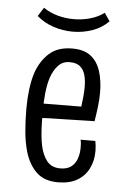

<svg xmlns="http://www.w3.org/2000/svg" viewBox="-51 -715 507 765"><g transform="rotate(5 202.5 -332.5)"><path d="M210 12Q155 12 124 -17.5Q93 -47 78 -96Q67 -133 63 -177Q59 -221 59 -269Q59 -309 63.5 -346Q68 -383 78 -414Q95 -463 129 -493.5Q163 -524 221 -524Q269 -524 296 -502Q323 -480 334.5 -442.5Q346 -405 346 -359Q346 -331 342.5 -302Q339 -273 334 -243L276 -294Q279 -316 281 -336.5Q283 -357 283 -375Q283 -403 277 -424Q271 -445 256.5 -457Q242 -469 215 -469Q187 -469 169 -449.5Q151 -430 141 -400Q132 -372 128.5 -337Q125 -302 125 -268Q125 -243 125.5 -218.5Q126 -194 128 -171.5Q130 -149 134 -129Q142 -91 160.5 -67.5Q179 -44 214 -44Q242 -44 258 -56.5Q274 -69 281 -89.5Q288 -110 288 -133Q288 -141 287.5 -149Q287 -157 285 -165H344Q346 -155 347 -145Q348 -135 348 -125Q348 -86 332.5 -55Q317 -24 286.5 -6Q256 12 210 12ZM86 -236 85 -295 334 -297V-243Q334 -243 318.5 -243Q303 -243 277.5 -242Q252 -241 219.5 -240.5Q187 -240 152.5 -239Q118 -238 86 -236ZM216 -591Q176 -591 138.5 -603.5Q101 -616 72 -641L94 -676Q120 -658 151.5 -649.5Q183 -641 215 -641Q249 -641 281 -650Q313 -659 337 -677L359 -645Q333 -618 295 -604.5Q257 -591 216 -591Z"/></g></svg>

Font: Truculenta
Style: Regular
Weight: 400
Designer: Ivan Castro, Eva Sanz & Omnibus-Type Team
Foundry: Omnibus-Type
Version: Version 1.002